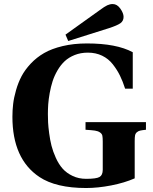

<svg xmlns="http://www.w3.org/2000/svg" viewBox="-20 -924 766 959"><path d="M42 -340.8Q42 -373.5 45.7 -404.8Q49.3 -436 60.1 -473.6Q70.8 -511.2 87.6 -543.2Q104.5 -575.2 133.5 -606.2Q162.6 -637.2 200.2 -658.9Q237.8 -680.7 292.7 -693.8Q347.7 -707 414.1 -707Q562 -707 643.1 -663.1V-481H605Q593.3 -517.6 579.3 -546.1Q565.4 -574.7 543.7 -602.5Q522 -630.4 490.2 -645.8Q458.5 -661.1 418.9 -661.1Q382.8 -661.1 353 -649.2Q323.2 -637.2 303 -618.2Q282.7 -599.1 267.1 -572.3Q251.5 -545.4 242.7 -518.1Q233.9 -490.7 228.3 -459.5Q222.7 -428.2 220.9 -403.6Q219.2 -378.9 219.2 -354Q219.2 -333 220.2 -312.5Q221.2 -292 225.6 -258.3Q230 -224.6 237.3 -195.8Q244.6 -167 259 -135.3Q273.4 -103.5 293 -81.5Q312.5 -59.6 342.8 -45.2Q373 -30.8 410.2 -30.8Q460.9 -30.8 477.1 -40Q493.2 -49.3 493.2 -76.2V-216.8Q493.2 -236.8 491.2 -246.3Q489.3 -255.9 479.2 -262.7Q469.2 -269.5 454.1 -271.7Q439 -273.9 407.2 -275.9V-314H709V-275.9Q689.5 -273.9 679.9 -271.7Q670.4 -269.5 663.3 -263.2Q656.2 -256.8 654.5 -247.3Q652.8 -237.8 652.8 -219.2V-33.2Q601.6 -10.7 535.2 2.2Q468.8 15.1 410.2 15.1Q259.8 15.1 176.8 -40Q42 -129.9 42 -340.8ZM307.1 -751 479 -874Q502 -891.1 515.6 -897.5Q529.3 -903.8 543 -903.8Q564.9 -903.8 581.1 -880.9Q597.2 -857.9 597.2 -839.8Q597.2 -819.3 581.5 -808.1Q565.9 -796.9 523.9 -783.2L320.8 -719.2Z"/></svg>

Font: Linguistics Pro
Style: Bold
Weight: 700
Designer: Stefan Peev, Context Ltd
Foundry: Stefan Peev, Context Ltd
Version: Version 001.000